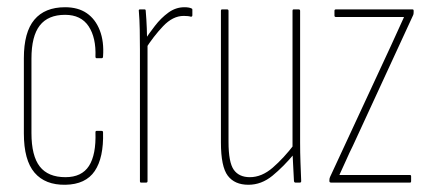

<svg xmlns="http://www.w3.org/2000/svg" viewBox="-20 -505 1188 531"><path d="M161 6Q105 7 75.5 -27.5Q46 -62 46 -136V-344Q46 -416 75 -450.5Q104 -485 160 -485Q196 -485 220 -468.5Q244 -452 256 -421Q268 -390 265 -349Q265 -344 261 -344H247Q246 -344 245 -345Q244 -346 244 -348Q246 -401 225 -432.5Q204 -464 160 -464Q113 -464 90 -434.5Q67 -405 67 -343V-137Q67 -74 90 -44.5Q113 -15 161 -15Q206 -15 226 -46Q246 -77 244 -139Q244 -143 247 -143H261Q265 -143 265 -139Q267 -69 242 -32Q217 5 161 6Z M370 0Q367 0 367 -4V-368Q367 -395 366.5 -422.5Q366 -450 364 -474Q363 -479 367 -479H380Q383 -479 383 -475Q385 -452 386 -426.5Q387 -401 387 -387L388 -383V-4Q388 0 384 0ZM382 -369 380 -394Q392 -412 408.5 -433.5Q425 -455 445.5 -470Q466 -485 490 -485Q502 -485 509 -482Q511 -481 511.5 -480.5Q512 -480 512 -477Q512 -473 512 -469.5Q512 -466 512 -463Q512 -458 507 -459Q504 -460 499 -460.5Q494 -461 488 -461Q458 -461 431 -432.5Q404 -404 382 -369Z M667 6Q629 6 610 -19Q591 -44 591 -111V-475Q591 -479 594 -479H608Q612 -479 612 -475V-113Q612 -56 626.5 -35.5Q641 -15 671 -15Q704 -15 734.5 -41.5Q765 -68 794 -106V-80Q764 -44 733.5 -19Q703 6 667 6ZM797 0Q794 0 793 -4Q792 -27 790.5 -52.5Q789 -78 789 -93V-96V-475Q789 -479 792 -479H806Q810 -479 810 -475V-111Q810 -83 811 -56Q812 -29 813 -4Q813 0 809 0Z M896 0Q891 0 891 -4V-7Q891 -12 893 -16L1061 -378Q1070 -398 1079 -417.5Q1088 -437 1097 -457V-458Q1082 -458 1067 -458Q1052 -458 1038 -458H909Q905 -458 905 -462V-475Q905 -479 909 -479H1121Q1124 -479 1124 -475V-472Q1124 -467 1123 -464L956 -102Q946 -82 937.5 -62.5Q929 -43 919 -22V-21Q931 -21 944.5 -21Q958 -21 970 -21H1114Q1117 -21 1117 -17V-4Q1117 0 1114 0Z"/></svg>

Font: Sofia Sans Extra Condensed Thin
Style: Regular
Weight: 250
Version: Version 4.100